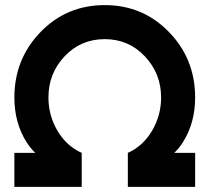

<svg xmlns="http://www.w3.org/2000/svg" viewBox="-20 -732 820 752"><path d="M390.3 -712Q239.7 -712 137.3 -605Q36.3 -499.7 36.3 -350Q36.3 -251.3 83.7 -175.7Q98.7 -152 118 -133.3H36.3V0H300V-133.3Q241.3 -159.3 205.3 -219.3Q169.7 -280 169.7 -350Q169.7 -444.7 233 -511.3Q296.3 -578.7 390.3 -578.7Q484 -578.7 547.3 -511.3Q611 -444 611 -350Q611 -280 575.3 -219.3Q539.3 -159.3 480.7 -133.3V0H744.3V-133.3H662.7Q682 -152 697 -175.7Q744.3 -251.3 744.3 -350Q744.3 -505 636.7 -611.7Q536 -712 390.3 -712Z"/></svg>

Font: Unageo Variable
Style: Regular
Weight: 300
Designer: Richard Sepsi
Foundry: Richard Sepsi
Version: Version 2.200